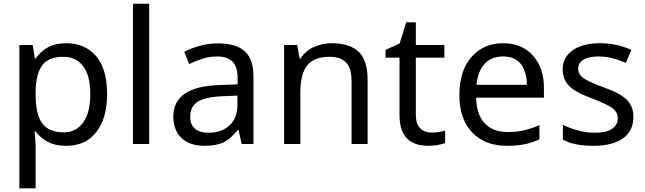

<svg xmlns="http://www.w3.org/2000/svg" viewBox="-20 -780 3496 1040"><path d="M172.9 -67.9H167Q168.9 -50.8 170.9 -24.9Q172.9 1 172.9 20V240.2H85V-536.1H157.2Q157.2 -534.7 163.1 -499.5Q168.9 -464.4 168.9 -462.9H172.9Q202.1 -503.9 241.9 -524.9Q281.7 -545.9 339.8 -545.9Q439 -545.9 499.5 -477.1Q560.1 -408.2 560.1 -269Q560.1 -139.2 501.7 -64.7Q443.4 9.8 338.9 9.8Q276.9 9.8 236.3 -13.2Q195.8 -36.1 172.9 -67.9ZM172.9 -286.1V-269Q172.9 -160.6 208.7 -111.8Q244.6 -63 326.2 -63Q391.6 -63 430.4 -116.5Q469.2 -169.9 469.2 -270Q469.2 -370.1 430.7 -421.1Q392.1 -472.2 324.2 -472.2Q242.2 -472.2 208.5 -426Q174.8 -379.9 172.9 -286.1Z M788.1 0H700.2V-759.8H788.1Z M1289.1 0 1272 -76.2H1268.1Q1223.6 -22 1184.8 -6.1Q1146 9.8 1087.9 9.8Q1008.3 9.8 963.6 -32Q918.9 -73.7 918.9 -148.9Q918.9 -230 981.4 -272.9Q1043.9 -315.9 1176.3 -319.8L1267.1 -323.2V-355Q1267.1 -420.9 1238.3 -447.5Q1209.5 -474.1 1156.2 -474.1Q1114.3 -474.1 1076.2 -461.7Q1038.1 -449.2 1004.9 -433.1L978 -499Q1013.2 -518.1 1060.8 -531.5Q1108.4 -544.9 1161.1 -544.9Q1259.8 -544.9 1306.4 -501.7Q1353 -458.5 1353 -365.2V0ZM1266.1 -213.9V-262.2L1187 -258.8Q1091.8 -254.9 1051 -229Q1010.3 -203.1 1010.3 -147.9Q1010.3 -103 1037.1 -82Q1064 -61 1107.9 -61Q1180.2 -61 1223.1 -100.6Q1266.1 -140.1 1266.1 -213.9Z M1884.3 0V-342.8Q1884.3 -408.7 1855.2 -440.4Q1826.2 -472.2 1764.2 -472.2Q1680.7 -472.2 1643.8 -425.5Q1606.9 -378.9 1606.9 -277.8V0H1519V-536.1H1589.8L1603 -462.9H1607.9Q1634.3 -504.9 1680.2 -525.4Q1726.1 -545.9 1776.9 -545.9Q1874 -545.9 1922.6 -499.5Q1971.2 -453.1 1971.2 -349.1V0Z M2391.1 -73.2V-5.9Q2377.4 1 2351.3 5.4Q2325.2 9.8 2301.3 9.8Q2221.2 9.8 2182.6 -32.2Q2144 -74.2 2144 -155.8V-467.8H2068.4V-509.8L2145 -544.9L2180.2 -659.2H2232.4V-536.1H2387.2V-467.8H2232.4V-158.2Q2232.4 -108.9 2255.9 -85.4Q2279.3 -62 2316.4 -62Q2336.4 -62 2357.4 -64.9Q2378.4 -67.9 2391.1 -73.2Z M2705.1 -545.9Q2805.7 -545.9 2866 -479.7Q2926.3 -413.6 2926.3 -304.2V-251H2559.1Q2561 -159.7 2605.2 -112.3Q2649.4 -64.9 2730 -64.9Q2781.7 -64.9 2821 -74.7Q2860.4 -84.5 2901.9 -102.1V-24.9Q2861.3 -6.8 2821.3 1.5Q2781.2 9.8 2726.1 9.8Q2606 9.8 2537.1 -63Q2468.3 -135.7 2468.3 -264.2Q2468.3 -396 2533.4 -470.9Q2598.6 -545.9 2705.1 -545.9ZM2561 -320.8H2834Q2833 -390.1 2802 -432.1Q2771 -474.1 2704.1 -474.1Q2641.1 -474.1 2604.5 -433.6Q2567.9 -393.1 2561 -320.8Z M3028.8 -23.9V-104Q3061 -87.9 3106.2 -74.5Q3151.4 -61 3199.2 -61Q3266.1 -61 3296.1 -82.5Q3326.2 -104 3326.2 -140.1Q3326.2 -174.8 3291.7 -197.8Q3257.3 -220.7 3175.5 -251.2Q3093.8 -281.7 3060.8 -316.7Q3027.8 -351.6 3027.8 -403.8Q3027.8 -470.2 3082.5 -508.1Q3137.2 -545.9 3229 -545.9Q3277.8 -545.9 3319.8 -536.4Q3361.8 -526.9 3399.9 -509.8L3370.1 -439.9Q3335.9 -454.1 3299.1 -464.1Q3262.2 -474.1 3223.1 -474.1Q3168.9 -474.1 3140.4 -456.5Q3111.8 -439 3111.8 -409.2Q3111.8 -374 3146 -353Q3180.2 -332 3261.7 -302.5Q3343.3 -272.9 3377.2 -237.3Q3411.1 -201.7 3411.1 -147.9Q3411.1 -69.8 3353.5 -30Q3295.9 9.8 3197.3 9.8Q3140.1 9.8 3100.1 1.5Q3060.1 -6.8 3028.8 -23.9Z"/></svg>

Font: NotoSansMyanmarRegular
Style: Regular
Weight: 400
Designer: Monotype Design team
Foundry: Monotype Imaging Inc.
Version: Version 1.05